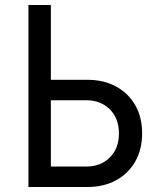

<svg xmlns="http://www.w3.org/2000/svg" viewBox="-20 -750 640 770"><path d="M94 0V-730H184V-430H330Q396 -430 445.5 -403Q495 -376 522.5 -328Q550 -280 550 -215Q550 -151 522.5 -102.5Q495 -54 445.5 -27Q396 0 330 0ZM184 -82H325Q384 -82 420.5 -118.5Q457 -155 457 -215Q457 -275 420.5 -311.5Q384 -348 325 -348H184Z"/></svg>

Font: JetBrains Mono Zero
Style: Regular-Zero
Weight: 400
Designer: Philipp Nurullin, Konstantin Bulenkov
Foundry: JetBrains
Version: Version 2.211